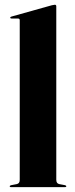

<svg xmlns="http://www.w3.org/2000/svg" viewBox="-20 -768 306 788"><path d="M211 -742V-30Q211 -15 223 -12.5L246.5 -8Q252 -6.5 252 -3.5Q252 0 247.5 0H24Q20 0 20 -3.5Q20 -6.5 26 -8L49 -12.5Q61 -15 61 -29.5V-685Q61 -692 53.5 -692H27.5Q22 -692 22 -696Q22 -698.5 27 -700L193 -746.5Q202 -748.5 205 -748.5Q211 -748.5 211 -742Z"/></svg>

Font: Fraunces 144pt
Style: Bold
Weight: 700
Version: Version 1.000;[b76b70a41]